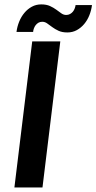

<svg xmlns="http://www.w3.org/2000/svg" viewBox="-20 -832 428 852"><path d="M168.5 0H43.9L123 -648.4H247.6ZM273.9 -765.6Q283.2 -765.6 290.8 -769.8Q298.3 -773.9 303.5 -780.3Q308.6 -786.6 311.5 -794.4Q314.5 -802.2 315.4 -809.6H388.2Q385.3 -786.1 376.5 -764.2Q367.7 -742.2 353.5 -725.3Q339.4 -708.5 320.6 -698.2Q301.8 -688 278.8 -688Q255.9 -688 240 -695.3Q224.1 -702.6 211.9 -711.7Q199.7 -720.7 189.5 -728Q179.2 -735.4 167.5 -735.4Q157.7 -735.4 150.6 -731.2Q143.6 -727.1 138.4 -720.5Q133.3 -713.9 130.4 -705.8Q127.4 -697.8 127 -690.4H53.2Q56.2 -713.9 65.2 -736.1Q74.2 -758.3 88.4 -775.1Q102.5 -792 121.3 -802.2Q140.1 -812.5 163.1 -812.5Q186 -812.5 201.9 -805.2Q217.8 -797.9 229.7 -789.1Q241.7 -780.3 252 -772.9Q262.2 -765.6 273.9 -765.6Z"/></svg>

Font: Carlito
Style: Bold Italic
Weight: 700
Italic angle: -7°
Designer: Lukasz Dziedzic
Foundry: tyPoland Lukasz Dziedzic
Version: Version 1.104